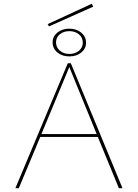

<svg xmlns="http://www.w3.org/2000/svg" viewBox="-20 -991 726 1011"><path d="M238 -852 231 -864 463 -971 471 -956ZM345 -840Q383 -840 408 -819Q433 -798 433 -766Q433 -735 408 -714.5Q383 -694 345 -694Q307 -694 282 -715Q257 -736 257 -768Q257 -799 282 -819.5Q307 -840 345 -840ZM345 -827Q315 -827 295 -810.5Q275 -794 275 -768Q275 -742 295 -724.5Q315 -707 345 -707Q376 -707 396 -724Q416 -741 416 -766Q416 -793 396 -810Q376 -827 345 -827ZM495 -270H192L79 0H61L337 -658H353L625 0H606ZM489 -285 345 -638 198 -285Z"/></svg>

Font: Ysabeau Infant Thin
Style: Regular
Weight: 200
Designer: Christian Thalmann (Catharsis Fonts)
Version: Version 0.003